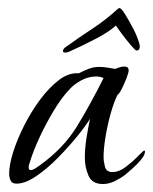

<svg xmlns="http://www.w3.org/2000/svg" viewBox="-20 -454 384 482"><path d="M238 8Q211 8 202 -13.5Q193 -35 193 -57Q193 -82 197 -107Q201 -132 206 -156Q196 -139 174 -112Q152 -85 125 -57.5Q98 -30 70.5 -11.5Q43 7 22 7Q10 7 6.5 -1Q3 -9 3 -19Q3 -40 13 -72Q23 -104 41 -139.5Q59 -175 81.5 -205Q104 -235 128.5 -253.5Q153 -272 178 -270Q189 -276 202 -281Q215 -286 228 -286Q238 -286 248.5 -284.5Q259 -283 269 -281Q274 -283 280 -285Q286 -287 292 -287Q303 -287 303 -277Q303 -272 297.5 -257.5Q292 -243 285.5 -230.5Q279 -218 275 -216Q266 -198 258 -169.5Q250 -141 245 -111Q240 -81 240 -60Q240 -49 243.5 -35.5Q247 -22 262 -22Q279 -22 296.5 -35.5Q314 -49 327 -62.5Q340 -76 342 -76Q344 -76 344 -74Q344 -65 334 -53Q324 -41 312 -30.5Q300 -20 294 -15Q282 -6 267.5 1Q253 8 238 8ZM57 -27Q62 -27 69 -31.5Q76 -36 80 -39Q140 -82 174 -138Q208 -194 240 -258Q236 -260 231 -261Q226 -262 221 -262Q202 -262 183.5 -252Q165 -242 153 -228Q134 -208 114.5 -175.5Q95 -143 79 -108.5Q63 -74 55 -47Q54 -44 53 -41Q52 -38 52 -34Q52 -27 57 -27ZM144 -322Q138 -322 138 -326Q138 -332 148 -338Q177 -359 212 -382Q247 -405 276 -432L280 -434Q285 -433 294.5 -417.5Q304 -402 314 -383Q324 -364 328 -350Q330 -345 330.5 -341.5Q331 -338 331 -336Q330 -330 327.5 -328.5Q325 -327 323 -327Q320 -327 308.5 -340.5Q297 -354 285.5 -369.5Q274 -385 271 -390Q255 -375 223 -358Q191 -341 153 -324Q150 -323 148 -322.5Q146 -322 144 -322Z"/></svg>

Font: Bonheur Royale
Style: Regular
Weight: 400
Designer: Robert E. Leuschke
Foundry: Robert E. Leuschke
Version: Version 1.010; ttfautohint (v1.8.3)